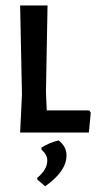

<svg xmlns="http://www.w3.org/2000/svg" viewBox="-20 -470 343 681"><path d="M295.3 0H51.4L57.9 -134.6L51.4 -450.5H148.6L143 -143L145.8 -78.5H296.3L301.9 -71ZM215.9 81.3Q215.9 137.4 140.2 190.7L112.1 166.4V160.7Q147.7 131.8 147.7 99.1Q147.7 78.5 127.1 60.7V53.3Q157.9 34.6 187.9 28Q215.9 49.5 215.9 81.3Z"/></svg>

Font: Gurajada
Style: Regular
Weight: 400
Designer: Purushoth Kumar Guthula
Foundry: SiliconAndhra, USA.
Version: Version 1.0.3; ttfautohint (v1.2.42-39fb)